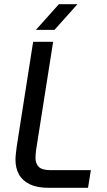

<svg xmlns="http://www.w3.org/2000/svg" viewBox="-20 -900 512 920"><path d="M214 0Q158.6 0 123.1 -17Q87.6 -34 70.9 -64.2Q54.2 -94.4 54.2 -134.4Q54.2 -149.8 56.5 -167.5Q58.8 -185.2 60.2 -198.4L138.8 -699.6H234.6L153.8 -186.8Q152.4 -177.4 151.2 -165.8Q150 -154.2 150 -144.4Q150 -116.2 165.8 -100.5Q181.6 -84.8 220.6 -84.8H415.4L401.8 0ZM152.2 -757 262.2 -880H351.2L241.2 -757Z"/></svg>

Font: MuseoModerno Thin
Style: Italic
Weight: 100
Italic angle: -9°
Designer: Pablo Cosgaya, Héctor Gatti, Marcela Romero, and the Authors of The MuseoModerno Project.
Foundry: Omnibus-Type Team
Version: Version 1.003